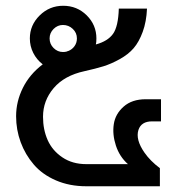

<svg xmlns="http://www.w3.org/2000/svg" viewBox="-20 -649 617 669"><path d="M273.9 -400.9Q204.1 -385.7 167 -342Q129.9 -298.3 129.9 -242.2Q129.9 -197.3 146.2 -160.6Q162.6 -124 197.5 -100.6Q232.4 -77.1 280.8 -77.1H425.8Q396.5 -103 383.8 -141.8Q371.1 -180.7 376.5 -216.3Q381.8 -252 410.9 -277.6Q439.9 -303.2 487.8 -303.2H541V-226.1H509.8Q472.2 -226.1 462.4 -196.3Q451.7 -162.6 483.4 -117.2Q503.4 -88.4 537.1 -63V0H280.8Q222.2 0 174.8 -20.5Q127.4 -41 97.7 -75.7Q67.9 -110.4 52 -153.6Q36.1 -196.8 36.1 -244.1Q36.1 -295.4 59.8 -343Q83.5 -390.6 128.9 -424.8Q107.9 -440.9 95.9 -464.6Q84 -488.3 84 -515.1Q84 -561.5 118.2 -595.2Q152.3 -628.9 200.2 -628.9Q248.5 -628.9 282.2 -595.5Q315.9 -562 315.9 -515.1Q315.9 -501 314 -494.1Q355.5 -505.4 373.8 -531Q392.1 -556.6 394 -619.1H492.2Q490.2 -573.2 477.3 -538.1Q464.4 -502.9 445.8 -481.2Q427.2 -459.5 397.2 -442.9Q367.2 -426.3 340.3 -418Q313.5 -409.7 273.9 -400.9ZM199.2 -467.8Q206.1 -467.8 211.9 -469.2Q215.8 -471.2 216.8 -471.2H217.8Q231.4 -476.6 239.7 -488.3Q248 -500 248 -515.1Q248 -534.7 233.6 -548.3Q219.2 -562 199.2 -562Q180.7 -562 166.7 -548.1Q152.8 -534.2 152.8 -515.1Q152.8 -495.6 166.7 -481.7Q180.7 -467.8 199.2 -467.8Z"/></svg>

Font: LT Superior Med
Style: Regular
Weight: 500
Designer: Daniel Lyons
Foundry: LyonsType
Version: Version 1.000